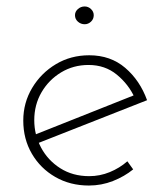

<svg xmlns="http://www.w3.org/2000/svg" viewBox="-20 -567 517 594"><path d="M255 7Q197 7 151 -19.5Q105 -46 78.5 -91.5Q52 -137 52 -194Q52 -249 79.5 -295Q107 -341 153 -368.5Q199 -396 256 -396Q322 -396 367.5 -357Q413 -318 435 -257L92 -122L82 -148L404 -276L397 -264Q378 -306 341.5 -336Q305 -366 254 -366Q207 -366 169 -343Q131 -320 108.5 -281.5Q86 -243 86 -195Q86 -150 107 -110.5Q128 -71 166.5 -46.5Q205 -22 256 -22Q289 -22 319.5 -34.5Q350 -47 374 -68L392 -43Q365 -21 329.5 -7Q294 7 255 7ZM212 -520Q212 -531 221 -539Q230 -547 242 -547Q253 -547 261.5 -539Q270 -531 270 -520Q270 -508 261.5 -500Q253 -492 242 -492Q230 -492 221 -500Q212 -508 212 -520Z"/></svg>

Font: Josefin Sans ExtraLight
Style: Regular
Weight: 250
Designer: Santiago Orozco
Foundry: Typemade
Version: Version 2.000